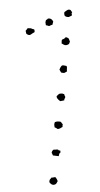

<svg xmlns="http://www.w3.org/2000/svg" viewBox="-53 -760 415 799"><g transform="rotate(5 154.5 -360.0)"><path d="M216.8 -715.8Q214.8 -713.9 214.8 -710.4Q214.8 -707 216.8 -705.1Q216.8 -701.2 212.9 -699.7Q209 -698.2 207 -696.3Q203.1 -693.4 195.3 -694.8Q187.5 -696.3 185.5 -701.2Q184.6 -703.1 184.1 -707.5Q183.6 -711.9 184.6 -713.9Q194.3 -722.7 198.2 -724.6Q202.1 -726.6 209 -724.6Q211.9 -720.7 213.4 -719.2Q214.8 -717.8 216.8 -715.8ZM139.6 -657.2Q129.9 -653.3 127 -650.4Q122.1 -650.4 120.1 -651.4Q118.2 -652.3 112.3 -652.3L109.4 -664.1Q109.4 -673.8 112.8 -675.3Q116.2 -676.8 118.2 -680.7Q126 -682.6 129.9 -680.7Q136.7 -677.7 138.2 -674.8Q139.6 -671.9 141.6 -669.9Q140.6 -666 140.1 -663.1Q139.6 -660.2 139.6 -657.2ZM41 -633.8Q52.7 -634.8 52.7 -634.3Q52.7 -633.8 54.7 -632.8Q57.6 -631.8 60.5 -631.8Q63.5 -631.8 65.4 -630.9Q68.4 -624 67.9 -622.6Q67.4 -621.1 67.4 -619.1Q60.5 -615.2 56.6 -611.3Q49.8 -604.5 43.9 -606Q38.1 -607.4 35.2 -609.4Q33.2 -611.3 32.7 -614.7Q32.2 -618.2 30.3 -622.1Q33.2 -625 37.1 -632.8ZM183.6 -583Q184.6 -587.9 183.6 -590.8Q182.6 -593.8 184.6 -598.6Q194.3 -603.5 195.8 -606Q197.3 -608.4 199.2 -610.4Q204.1 -609.4 206.5 -608.4Q209 -607.4 211.9 -605.5Q213.9 -601.6 215.3 -598.6Q216.8 -595.7 217.8 -593.8Q216.8 -584 212.4 -581.1Q208 -578.1 203.1 -577.1Q197.3 -576.2 192.9 -578.6Q188.5 -581.1 183.6 -583ZM211.9 -491.2Q215.8 -488.3 215.3 -481Q214.8 -473.6 216.8 -468.8Q208 -461.9 207 -461.9Q203.1 -460 192.4 -461.9Q188.5 -467.8 184.6 -473.6Q188.5 -485.4 190.4 -487.3Q192.4 -489.3 193.4 -491.2Q198.2 -493.2 202.6 -492.2Q207 -491.2 211.9 -491.2ZM212.9 -374Q213.9 -369.1 218.8 -362.3Q218.8 -358.4 216.8 -355.5Q214.8 -352.5 215.8 -347.7Q210.9 -346.7 207.5 -345.2Q204.1 -343.8 199.2 -342.8Q181.6 -353.5 182.6 -362.3Q190.4 -371.1 190.9 -371.6Q191.4 -372.1 195.3 -374Q206.1 -376 208.5 -374.5Q210.9 -373 212.9 -374ZM185.5 -232.4Q183.6 -238.3 183.1 -242.7Q182.6 -247.1 184.6 -253.9Q189.5 -256.8 196.8 -257.8Q204.1 -258.8 210.9 -256.8Q210.9 -253.9 213.4 -252.4Q215.8 -251 217.8 -248Q218.8 -246.1 217.8 -243.2Q216.8 -240.2 218.8 -237.3Q213.9 -233.4 208.5 -230Q203.1 -226.6 198.2 -226.6Q190.4 -231.4 188.5 -231.4Q186.5 -231.4 185.5 -232.4ZM216.8 -138.7Q218.8 -134.8 218.8 -131.3Q218.8 -127.9 214.8 -126Q212.9 -115.2 212.9 -114.3Q198.2 -115.2 188.5 -115.2Q184.6 -124 183.6 -124Q182.6 -124 182.6 -126Q182.6 -133.8 189.5 -139.6Q196.3 -139.6 202.1 -141.1Q208 -142.6 211.9 -137.7ZM208 -25.4Q213.9 -18.6 217.8 -10.7Q215.8 -5.9 213.9 -1.5Q211.9 2.9 207 4.9Q195.3 10.7 183.6 -2.9Q182.6 -10.7 185.1 -14.6Q187.5 -18.6 191.4 -23.4Q196.3 -22.5 199.2 -24.4Q202.1 -26.4 208 -25.4Z"/></g></svg>

Font: Codystar
Style: Light
Weight: 300
Version: Version 1.000